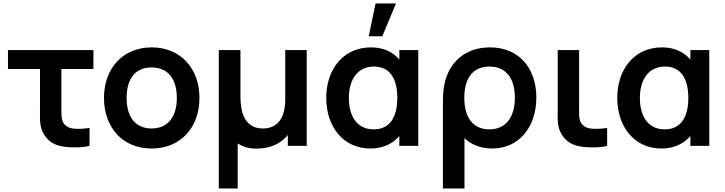

<svg xmlns="http://www.w3.org/2000/svg" viewBox="-20 -822 4087 1082"><path d="M337 4C375 10.5 444 11 484.5 0V-101C455.5 -96.5 422.5 -94.5 396 -97C373 -99 350.5 -108 337 -130C324 -152.5 326 -183 326 -227.5V-433H506.5V-540H25V-433H205.5V-220.5C205.5 -152 200.5 -109 228 -64C257 -17 297.5 -2.5 337 4Z M834.5 15C996 15 1104 -101.5 1104 -270C1104 -437 997.5 -555 834.5 -555C675 -555 566 -439.5 566 -270C566 -103 672 15 834.5 15ZM834.5 -98C741.5 -98 693.5 -165 693.5 -270C693.5 -372 737.5 -442 834.5 -442C929 -442 976.5 -374.5 976.5 -270C976.5 -168.5 930 -98 834.5 -98Z M1319.5 240V-14C1346.5 4.5 1382 15.5 1425.5 15.5C1503 15.5 1563 -13 1602 -61V0H1708.5V-540H1587.5V-262.5C1587.5 -131.5 1522.5 -98 1461.5 -98C1346 -98 1335 -213.5 1335 -280V-540H1213V240Z M2096.5 -802.5 2058 -617.5H2134.5L2211.5 -802.5ZM2230.5 -486.5C2193.5 -530 2139 -555 2071 -555C1916 -555 1818.5 -434 1818.5 -270C1818.5 -108 1914.5 15 2067.5 15C2135.5 15 2192.5 -11 2230.5 -55V0H2337V-540H2230.5ZM2086 -93C1988.5 -93 1946 -172 1946 -269.5C1946 -378 1998 -447 2087.5 -447C2179.5 -447 2219 -375.5 2219 -270C2219 -165.5 2179.5 -93 2086 -93Z M2597.5 240V-44C2632.5 -8 2689 15 2753.5 15C2906 15 3002.5 -107.5 3002.5 -272C3002.5 -434 2908.5 -555 2741 -555C2597 -555 2504 -465.5 2482.5 -336C2476.5 -303 2476 -268 2476 -232V240ZM2738 -93C2643.5 -93 2596.5 -163 2596.5 -270.5C2596.5 -375.5 2640.5 -447 2738 -447C2834 -447 2881.5 -377.5 2881.5 -271C2881.5 -166 2834 -93 2738 -93Z M3254 4C3292.5 10.5 3361.5 11 3401.5 0V-101C3373 -96.5 3340 -94.5 3313.5 -97C3290.5 -99 3267.5 -108 3254.5 -130C3241 -152.5 3243.5 -183 3243.5 -227.5V-540H3123V-220.5C3123 -152 3118 -109 3145.5 -64C3174.5 -17 3214.5 -2.5 3254 4Z M3870.5 -486.5C3833.5 -530 3779 -555 3711 -555C3556 -555 3458.5 -434 3458.5 -270C3458.5 -108 3554.5 15 3707.5 15C3775.5 15 3832.5 -11 3870.5 -55V0H3977V-540H3870.5ZM3726 -93C3628.5 -93 3586 -172 3586 -269.5C3586 -378 3638 -447 3727.5 -447C3819.5 -447 3859 -375.5 3859 -270C3859 -165.5 3819.5 -93 3726 -93Z"/></svg>

Font: Hauora
Style: Bold
Weight: 700
Designer: Wayne Shih
Foundry: WCYS
Version: Version 1.001;hotconv 1.0.109;makeotfexe 2.5.65596